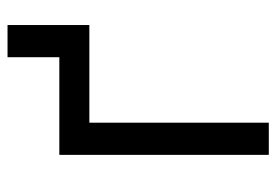

<svg xmlns="http://www.w3.org/2000/svg" viewBox="-130 -590 720 500"><g transform="rotate(-90 230.0 -340.0)"><path d="M414.8 -680.4H331V-545.5H76.7V0H160.5V-467.3H414.8Z"/></g></svg>

Font: Margiela Sans
Style: Regular
Weight: 400
Designer: Stefan Endress, Andreas Faust
Version: Version 1.100;FEAKit 1.0